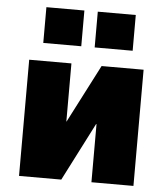

<svg xmlns="http://www.w3.org/2000/svg" viewBox="-54 -808 745 856"><g transform="rotate(5 319.0 -380.0)"><path d="M252 -260H253L387 -520H575V0H387V-260H385L252 0H63V-520H252ZM349 -600V-760H519V-600ZM119 -600V-760H289V-600Z"/></g></svg>

Font: M PLUS 1p Black
Style: Regular
Weight: 900
Version: Version 1.061